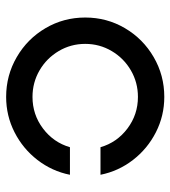

<svg xmlns="http://www.w3.org/2000/svg" viewBox="16 -578 568 641"><g transform="rotate(90 300.5 -257.0)"><path d="M38 -257Q38 -329 73.5 -389.5Q109 -450 170 -485.5Q231 -521 303 -521Q366 -521 421 -493Q476 -465 513.5 -416.5Q551 -368 563 -308H471Q455 -363 408.5 -398Q362 -433 303 -433Q255 -433 214.5 -409.5Q174 -386 150 -345.5Q126 -305 126 -257Q126 -209 150 -168.5Q174 -128 214.5 -104.5Q255 -81 303 -81Q362 -81 408.5 -116Q455 -151 471 -206H563Q551 -146 513.5 -97.5Q476 -49 421 -21Q366 7 303 7Q231 7 170 -28.5Q109 -64 73.5 -124.5Q38 -185 38 -257Z"/></g></svg>

Font: Lineal
Style: Regular
Weight: 400
Designer: Created by Frank Adebiaye with contributions from Anton Moglia & Ariel Martín Pérez
Created by Frank ADEBIAYE with FontF
Foundry: Velvetyne Type Foundry
Version: Version 2.000